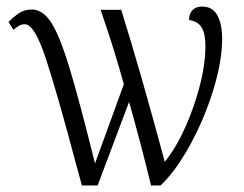

<svg xmlns="http://www.w3.org/2000/svg" viewBox="-20 -566 744 586"><path d="M213 -62Q153 -288 119 -390Q85 -492 56 -492Q46 -492 39 -488Q32 -484 21 -475L6 -499Q24 -517 40 -527Q56 -537 77 -537Q110 -537 135.5 -498.5Q161 -460 190.5 -364Q220 -268 270 -67L358 -309Q328 -418 287 -536H350Q409 -347 483 -72Q533 -134 570 -239.5Q607 -345 607 -425Q607 -463 595.5 -482Q584 -501 557 -505Q557 -524 567.5 -535Q578 -546 597 -546Q629 -546 643.5 -519Q658 -492 658 -448Q658 -379 630.5 -290Q603 -201 559 -121.5Q515 -42 470 0H441Q411 -124 374 -255L278 0H230Z"/></svg>

Font: Noto Serif NarrowLight
Style: Regular
Weight: 300
Width: 4
Designer: Monotype Design Team
Foundry: Monotype Imaging Inc.
Version: Version 1.001